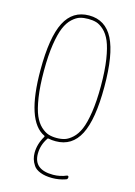

<svg xmlns="http://www.w3.org/2000/svg" viewBox="-140 -813 780 1106"><g transform="rotate(15 250.0 -260.0)"><path d="M298.8 -713.4Q277.3 -719.7 250 -719.7Q222.7 -719.7 201.2 -713.4Q179.7 -707 156.2 -685.5Q132.8 -664.1 116.7 -626.5Q100.6 -588.9 90.3 -522.5Q80.1 -456.1 80.1 -365.2Q80.1 -274.4 90.3 -207.5Q100.6 -140.6 116.7 -103.5Q132.8 -66.4 156.2 -44.9Q179.7 -23.4 201.2 -16.6Q222.7 -9.8 250 -9.8Q277.3 -9.8 298.8 -16.6Q320.3 -23.4 343.8 -44.9Q367.2 -66.4 383.3 -103.5Q399.4 -140.6 409.7 -207.5Q419.9 -274.4 419.9 -365.2Q419.9 -456.1 409.7 -522.5Q399.4 -588.9 383.3 -626.5Q367.2 -664.1 343.8 -685.5Q320.3 -707 298.8 -713.4ZM179.7 -3.9Q59.6 -59.6 59.6 -365.2Q59.6 -559.6 106 -649.9Q152.3 -740.2 250 -740.2Q347.7 -740.2 394 -649.4Q440.4 -558.6 440.4 -364.7Q440.4 -170.9 394 -80.6Q347.7 9.8 250 9.8Q225.6 9.8 209 5.9Q203.1 3.9 200.2 8.8Q169.9 53.7 169.9 105.5Q169.9 200.2 285.2 200.2Q327.1 200.2 365.2 183.6Q369.1 182.6 372.1 184.6Q375 186.5 375 191.4Q375 203.1 365.2 206.1Q326.2 219.7 285.2 219.7Q244.1 219.7 214.8 208.5Q185.5 197.3 172.9 178.2Q160.2 159.2 155.3 141.6Q150.4 124 150.4 105.5Q150.4 52.7 180.7 2Q182.6 -2 179.7 -3.9Z"/></g></svg>

Font: Rounded-X Mgen+ 1m thin
Style: Regular
Weight: 100
Designer: [Source Han Sans]
Ryoko NISHIZUKA  (kana & ideographs); Paul D. Hunt (Latin, Greek & Cyrillic); Wenlong ZHANG  (bopomofo
Version: Version 1.059.20150602